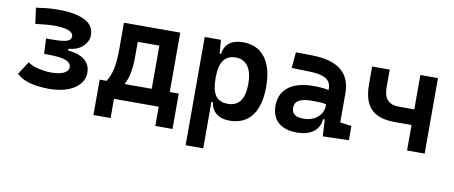

<svg xmlns="http://www.w3.org/2000/svg" viewBox="-66 -799 3062 1296"><g transform="rotate(10 1465.0 -151.0)"><path d="M271.5 9.8Q210.4 9.8 151.9 -2.9Q93.3 -15.6 51.3 -53.7L108.4 -142.1Q143.1 -119.6 187.5 -110.4Q231.9 -101.1 267.6 -101.1Q324.2 -101.1 355.5 -116.2Q386.7 -131.3 386.7 -158.2Q386.7 -187.5 350.1 -202.1Q313.5 -216.8 221.7 -216.8H201.2L195.8 -321.3H223.1Q285.6 -321.3 316.2 -326.4Q346.7 -331.5 356.7 -341.6Q366.7 -351.6 366.7 -365.7Q366.7 -391.1 332 -403.8Q297.4 -416.5 238.3 -416.5Q204.1 -416.5 177.2 -413.3Q150.4 -410.2 107.4 -405.8L92.8 -514.6Q130.4 -519.5 163.3 -523.4Q196.3 -527.3 249 -527.3Q359.9 -527.3 425.3 -495.4Q490.7 -463.4 490.7 -394Q490.7 -355 456.8 -320.3Q422.9 -285.6 356.4 -279.3V-267.6Q434.1 -260.3 472.4 -227.8Q510.7 -195.3 510.7 -144Q510.7 -74.7 445.8 -32.5Q380.9 9.8 271.5 9.8Z M600.6 131.8V-110.8H647.9Q673.3 -149.4 684.3 -203.4Q695.3 -257.3 695.3 -329.1V-517.6H1081.1V-110.8H1142.6V131.8H1024.9V0H718.3V131.8ZM957.5 -110.8V-406.7H809.6V-305.7Q809.6 -244.6 800.8 -196.3Q792 -147.9 771.5 -110.8Z M1249 224.6V-517.6H1359.9L1368.2 -423.8H1376.5Q1393.1 -527.3 1510.7 -527.3Q1609.9 -527.3 1662.8 -457.5Q1715.8 -387.7 1715.8 -256.3Q1715.8 -127 1662.8 -58.6Q1609.9 9.8 1511.2 9.8Q1455.1 9.8 1420.9 -16.8Q1386.7 -43.5 1379.9 -93.8H1369.6V224.6ZM1369.6 -251.5Q1369.6 -174.3 1395.8 -137.2Q1421.9 -100.1 1480 -100.1Q1593.8 -100.1 1593.8 -256.3Q1593.8 -334.5 1564.5 -376Q1535.2 -417.5 1480 -417.5Q1369.6 -417.5 1369.6 -265.6Z M2150.4 4.9 2143.6 -109.4H2132.3Q2126 -49.8 2083.7 -20Q2041.5 9.8 1972.2 9.8Q1890.1 9.8 1845 -30Q1799.8 -69.8 1799.8 -143.6Q1799.8 -228.5 1860.4 -273.9Q1920.9 -319.3 2031.7 -319.3Q2090.8 -319.3 2134.3 -310.1V-320.3Q2134.3 -365.7 2098.6 -387Q2063 -408.2 1992.2 -410.2L1863.3 -413.6L1873 -522.5L1982.4 -521Q2118.2 -519 2184.1 -465.6Q2250 -412.1 2250 -309.6V-108.4L2328.1 -97.7V0ZM2134.3 -212.9Q2107.9 -217.8 2084.2 -218.5Q2060.5 -219.2 2034.7 -219.2Q1919.4 -219.2 1919.4 -151.4Q1919.4 -90.3 1998.5 -90.3Q2043.9 -90.3 2074 -106.7Q2104 -123 2119.1 -148.2Q2134.3 -173.3 2134.3 -200.2Z M2608.4 -174.8Q2499.5 -174.8 2448 -228.5Q2396.5 -282.2 2396.5 -395.5V-517.6H2517.1V-395.5Q2517.1 -336.9 2543.5 -309.3Q2569.8 -281.7 2624.5 -281.7H2727.1V-517.6H2847.7V0H2727.1V-174.8Z"/></g></svg>

Font: Cascadia Code SemiBold
Style: Regular
Weight: 600
Monospace: yes
Designer: Aaron Bell
Foundry: Saja Typeworks
Version: Version 2404.023; ttfautohint (v1.8.4)